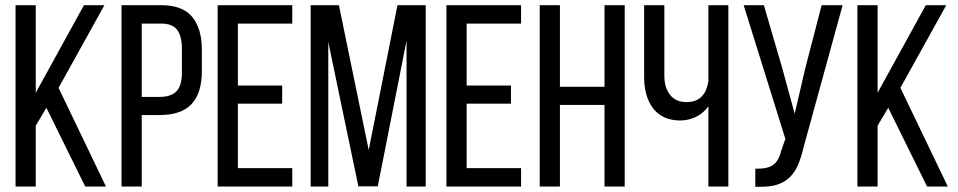

<svg xmlns="http://www.w3.org/2000/svg" viewBox="-20 -720 3698 741"><path d="M159 -304 118 -235V0H40V-700H118V-362L304 -700H383L206 -381L389 0H309Z M602 -700Q685 -700 722 -654.5Q759 -609 759 -529V-445Q759 -361 719.5 -318.5Q680 -276 596 -276H527V0H449V-700ZM596 -346Q640 -346 661 -367.5Q682 -389 682 -440V-533Q682 -581 663.5 -605Q645 -629 602 -629H527V-346Z M1069 -390V-320H898V-71H1108V0H820V-700H1108V-629H898V-390Z M1438 -1H1363L1247 -558V0H1179V-700H1288L1403 -141L1514 -700H1623V0H1549V-563Z M1952 -390V-320H1781V-71H1991V0H1703V-700H1991V-629H1781V-390Z M2141 -315V0H2063V-700H2141V-385H2313V-700H2391V0H2313V-315Z M2714 -310Q2695 -283 2666 -269Q2637 -255 2605 -255Q2570 -255 2543.5 -267.5Q2517 -280 2500 -302.5Q2483 -325 2474.5 -355.5Q2466 -386 2466 -421V-700H2544V-427Q2544 -382 2566 -354Q2588 -326 2630 -326Q2702 -326 2714 -408V-700H2791V0H2714Z M3082 -154Q3073 -115 3060.5 -85Q3048 -55 3027 -35Q3006 -15 2975 -6Q2949 1 2912 1H2895V-69H2905Q2943 -69 2963 -83Q2985 -98 2995 -138L3011 -184L2850 -700H2928L2999 -457L3047 -281L3088 -457L3151 -700H3232Z M3408 -304 3367 -235V0H3289V-700H3367V-362L3553 -700H3632L3455 -381L3638 0H3558Z"/></svg>

Font: Bebas Neue Regular
Style: Regular
Weight: 400
Designer: Ryoichi Tsunekawa & LGV (GE)
Foundry: Free Software Foundation, Inc.
Version: Version 1.003 August 13, 2016